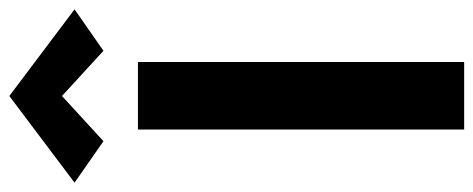

<svg xmlns="http://www.w3.org/2000/svg" viewBox="-360 -694 1016 412"><g transform="rotate(-90 148.0 -488.0)"><path d="M76 -700V0H221V-700ZM148 -863 245 -774 334 -836 148 -976 -38 -836 51 -774Z"/></g></svg>

Font: Jost SemiBold
Style: Regular
Weight: 600
Version: Version 3.710